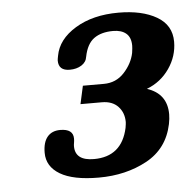

<svg xmlns="http://www.w3.org/2000/svg" viewBox="-40 -748 533 529"><g transform="rotate(-5 226.0 -483.0)"><path d="M70 -340Q70 -369 82.5 -384Q95 -399 118 -399Q154 -399 154 -372Q154 -366 153 -360.5Q152 -355 152 -351Q152 -311 204 -311Q281 -311 298 -389Q300 -401 300 -405Q300 -431 284 -448Q268 -465 239 -465H180L191 -515H249Q283 -515 305.5 -539.5Q328 -564 334 -593Q336 -607 336 -613Q336 -636 323 -647Q310 -658 287 -658Q254 -658 234 -643.5Q214 -629 207 -594Q205 -579 191.5 -570.5Q178 -562 159 -562Q128 -562 128 -590Q128 -593 130 -603Q138 -648 186.5 -677.5Q235 -707 306 -707Q371 -707 411.5 -683.5Q452 -660 452 -614Q452 -574 428.5 -540Q405 -506 366 -491Q421 -473 421 -416Q421 -404 418 -389Q404 -322 346 -290.5Q288 -259 213 -259Q142 -259 106 -280.5Q70 -302 70 -340Z"/></g></svg>

Font: Taviraj SemiBold
Style: Italic
Weight: 600
Italic angle: -12°
Designer: Katatrad Team
Foundry: CadsonDemak
Version: Version 1.001